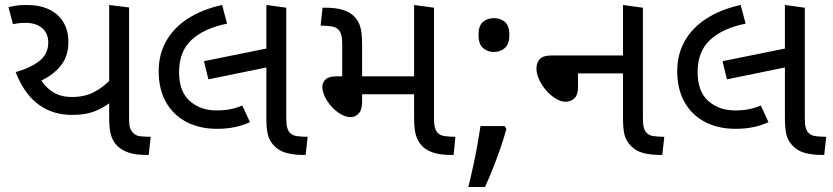

<svg xmlns="http://www.w3.org/2000/svg" viewBox="-20 -623 3350 772"><path d="M271 -161Q214 -161 170 -182Q126 -203 94.5 -241.5Q63 -280 43 -333Q103 -350 138.5 -378Q174 -406 174 -452Q174 -489 149.5 -510Q125 -531 83 -531Q65 -531 54.5 -529.5Q44 -528 32 -526L14 -594Q25 -597 42.5 -600Q60 -603 88 -603Q139 -603 176.5 -585.5Q214 -568 234.5 -534.5Q255 -501 255 -453Q255 -393 219.5 -353Q184 -313 125 -290L142 -309Q155 -279 188 -256Q221 -233 269 -233Q321 -233 358.5 -253Q396 -273 421 -300V-209Q393 -188 358 -174.5Q323 -161 271 -161ZM568 0Q525 0 497 -9.5Q469 -19 451 -37Q434 -54 426.5 -79Q419 -104 419 -148V-603L499 -593V-152Q499 -124 502 -112Q505 -100 514 -90Q525 -77 544.5 -75Q564 -73 586 -73L578 0Z M853 -105Q782 -105 729 -133Q676 -161 647 -213Q618 -265 618 -337Q618 -404 648 -457.5Q678 -511 735 -548Q792 -585 873 -603L893 -528Q800 -509 750 -462.5Q700 -416 700 -333Q700 -255 743 -217Q786 -179 850 -179Q882 -179 907 -184Q932 -189 954 -199L985 -132Q958 -119 924.5 -112Q891 -105 853 -105ZM818 -304 800 -377 1067 -431V-355ZM1199 0Q1164 0 1133.5 -7.5Q1103 -15 1082 -37Q1063 -57 1057 -81.5Q1051 -106 1051 -148V-603L1131 -592V-152Q1131 -125 1134 -112.5Q1137 -100 1143 -92Q1154 -78 1175 -75.5Q1196 -73 1217 -73L1209 0Z M1793 0Q1750 0 1721.5 -9.5Q1693 -19 1676 -37Q1660 -54 1652.5 -79Q1645 -104 1645 -148V-603L1725 -592V-152Q1725 -125 1728 -112.5Q1731 -100 1737 -92Q1748 -78 1769.5 -75.5Q1791 -73 1811 -73L1804 0ZM1391 -152Q1371 -152 1351 -163.5Q1331 -175 1314 -193.5Q1297 -212 1286.5 -233.5Q1276 -255 1276 -274Q1276 -291 1289 -303.5Q1302 -316 1332 -316H1657V-244H1436V-215Q1436 -181 1422 -166.5Q1408 -152 1391 -152ZM1356 -300V-440Q1356 -468 1353 -480Q1350 -492 1344 -500Q1334 -514 1312 -517Q1290 -520 1269 -520L1277 -592H1288Q1331 -592 1359.5 -583Q1388 -574 1405 -556Q1416 -545 1423 -530Q1430 -515 1433 -494.5Q1436 -474 1436 -444V-300Z M2009 -116 2016 -105Q2007 -70 1993 -29.5Q1979 11 1963 51.5Q1947 92 1930 129H1863Q1873 89 1882.5 45.5Q1892 2 1899.5 -40Q1907 -82 1912 -116ZM1966 -414Q1940 -414 1922 -430Q1904 -446 1904 -482Q1904 -520 1922 -535Q1940 -550 1966 -550Q1992 -550 2010 -535Q2028 -520 2028 -482Q2028 -446 2010 -430Q1992 -414 1966 -414Z M2633 0Q2598 0 2567.5 -7.5Q2537 -15 2516 -37Q2497 -57 2491 -81.5Q2485 -106 2485 -148V-603L2565 -592V-152Q2565 -125 2568 -112.5Q2571 -100 2577 -92Q2588 -78 2609 -75.5Q2630 -73 2651 -73L2643 0ZM2253 -214Q2235 -214 2214.5 -226.5Q2194 -239 2176.5 -259Q2159 -279 2148 -302.5Q2137 -326 2137 -348Q2137 -371 2150.5 -385.5Q2164 -400 2197 -400H2521V-328H2304V-271Q2304 -242 2290 -228Q2276 -214 2253 -214Z M2938 -105Q2867 -105 2814 -133Q2761 -161 2732 -213Q2703 -265 2703 -337Q2703 -404 2733 -457.5Q2763 -511 2820 -548Q2877 -585 2958 -603L2978 -528Q2885 -509 2835 -462.5Q2785 -416 2785 -333Q2785 -255 2828 -217Q2871 -179 2935 -179Q2967 -179 2992 -184Q3017 -189 3039 -199L3070 -132Q3043 -119 3009.5 -112Q2976 -105 2938 -105ZM2903 -304 2885 -377 3152 -431V-355ZM3284 0Q3249 0 3218.5 -7.5Q3188 -15 3167 -37Q3148 -57 3142 -81.5Q3136 -106 3136 -148V-603L3216 -592V-152Q3216 -125 3219 -112.5Q3222 -100 3228 -92Q3239 -78 3260 -75.5Q3281 -73 3302 -73L3294 0Z"/></svg>

Font: hexguzrati15
Style: Regular
Weight: 400
Designer: Jelle Bosma - Monotype Design Team
Foundry: Monotype Imaging Inc.
Version: Version 2.006